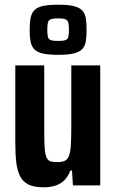

<svg xmlns="http://www.w3.org/2000/svg" viewBox="-20 -788 494 816"><path d="M165 8Q126 8 102.5 -3Q79 -14 66.5 -37Q54 -60 49.5 -95.5Q45 -131 45 -179V-510H168V-227Q168 -183 170 -157Q172 -131 178 -118.5Q184 -106 194.5 -102.5Q205 -99 224 -99Q243 -99 255 -104.5Q267 -110 273 -125.5Q279 -141 281 -170.5Q283 -200 283 -247V-510H406V0H290L286 -63H279Q270 -39 254.5 -23Q239 -7 216.5 0.5Q194 8 165 8ZM227 -555Q186 -555 162 -560.5Q138 -566 126 -578.5Q114 -591 110 -611.5Q106 -632 106 -661Q106 -691 110 -711.5Q114 -732 126 -744.5Q138 -757 162 -762.5Q186 -768 227 -768Q268 -768 292 -762.5Q316 -757 328.5 -744.5Q341 -732 344.5 -711.5Q348 -691 348 -661Q348 -632 344.5 -611.5Q341 -591 328.5 -578.5Q316 -566 292 -560.5Q268 -555 227 -555ZM227 -614Q248 -614 258 -617.5Q268 -621 270.5 -631.5Q273 -642 273 -661Q273 -681 270.5 -691.5Q268 -702 258 -706Q248 -710 227 -710Q206 -710 196 -706Q186 -702 183.5 -691.5Q181 -681 181 -661Q181 -642 183.5 -631.5Q186 -621 196 -617.5Q206 -614 227 -614Z"/></svg>

Font: Saira Condensed
Style: Bold
Weight: 700
Width: 3
Designer: Hector Gatti with collaboration of the Omnibus-Type team
Foundry: Omnibus-Type
Version: Version 1.101